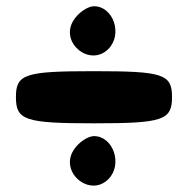

<svg xmlns="http://www.w3.org/2000/svg" viewBox="-20 -778 605 615"><path d="M215 -296C171 -225 268 -145 327 -204C374 -251 343 -342 281 -342C261 -342 230 -321 215 -296ZM31 -467C31 -393 60 -383 281 -383C502 -383 531 -393 531 -467C531 -541 502 -550 281 -550C60 -550 31 -541 31 -467ZM215 -712C171 -641 268 -562 327 -621C374 -668 343 -758 281 -758C261 -758 230 -737 215 -712Z"/></svg>

Font: Hussar Skorodowane
Style: Bold
Weight: 700
Foundry: Cannot Into Space Fonts
Version: Version 0.892